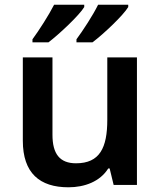

<svg xmlns="http://www.w3.org/2000/svg" viewBox="-20 -786 682 816"><path d="M525 -756V-766H397C375 -721 333 -657 305 -619V-606H373C421 -642 504 -721 525 -756ZM338 -756V-766H210C187 -721 146 -657 118 -619V-606H186C233 -642 317 -721 338 -756ZM562 -542H436V-277C436 -158 404 -92 303 -92C234 -92 203 -132 203 -213V-542H77V-188C77 -50 149 10 271 10C339 10 405 -14 440 -70H446L463 0H562Z"/></svg>

Font: Noto Sans Bengali UI SemiBold
Style: Regular
Weight: 600
Designer: Jelle Bosma - Monotype Design Team
Foundry: Monotype Imaging Inc.
Version: Version 2.003